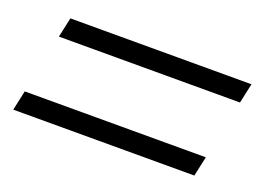

<svg xmlns="http://www.w3.org/2000/svg" viewBox="-58 -674 742 547"><g transform="rotate(20 313.0 -400.0)"><path d="M64 -490 77 -550H626L613 -490ZM13 -250 26 -310H575L562 -250Z"/></g></svg>

Font: Victor Mono Thin Light
Style: Italic
Weight: 300
Italic angle: -12°
Monospace: yes
Version: Version 1.561;gftools[0.9.30]